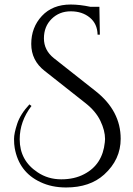

<svg xmlns="http://www.w3.org/2000/svg" viewBox="-20 -734 589 848"><path d="M119 -266Q67 -198 67 -119Q67 -25 146 27Q192 58 250.5 58Q309 58 352 35Q433 -7 443 -106Q444 -113 444 -120Q444 -157 423.5 -200Q403 -243 357 -279L177 -421Q118 -467 118 -540Q118 -613 165 -663.5Q212 -714 292 -714Q332 -714 379 -704H419L421 -581H411Q410 -629 376.5 -656.5Q343 -684 292.5 -684Q242 -684 208 -650.5Q174 -617 174 -564.5Q174 -512 218 -477L403 -331Q513 -244 513 -121Q513 -29 440 37Q377 94 272 94Q208 94 158 70Q64 26 45 -80Q42 -96 42 -120.5Q42 -145 56 -187.5Q70 -230 110 -273Z"/></svg>

Font: Cinzel Decorative
Style: Regular
Weight: 400
Designer: Natanael Gama
Version: Version 1.001;PS 001.001;hotconv 1.0.56;makeotf.lib2.0.21325